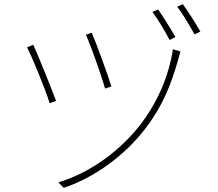

<svg xmlns="http://www.w3.org/2000/svg" viewBox="-20 -860 1040 917"><path d="M418 -704 390 -694C411 -651 468 -488 482 -437L512 -447C498 -495 438 -659 418 -704ZM806 -625C786 -495 731 -369 649 -263C550 -136 408 -34 259 11L284 37C425 -9 574 -114 675 -247C758 -355 799 -461 832 -579C834 -588 839 -606 842 -614ZM139 -646 109 -634C128 -600 200 -427 217 -367L248 -378C224 -442 161 -598 139 -646ZM735 -815 708 -803C732 -771 770 -709 790 -669L818 -683C796 -722 757 -784 735 -815ZM853 -840 826 -828C852 -796 886 -737 909 -696L937 -709C914 -750 876 -809 853 -840Z"/></svg>

Font: Noto Sans T Chinese Thin
Style: Regular
Weight: 100
Designer: Ryoko NISHIZUKA (kana & ideographs); Paul D. Hunt (Latin, Greek & Cyrillic); Wenlong ZHANG (bopomofo); Sandoll Communica
Foundry: Adobe Systems Incorporated
Version: Version 1.000;PS 1;hotconv 1.0.78;makeotf.lib2.5.61930